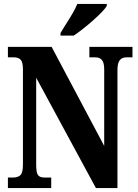

<svg xmlns="http://www.w3.org/2000/svg" viewBox="-20 -951 699 971"><path d="M20 -53H44Q71 -53 83.5 -65.5Q96 -78 96 -118V-600Q96 -637 84.5 -649Q73 -661 51 -661H20V-714H241L507 -213V-600Q507 -634 495.5 -647.5Q484 -661 463 -661H432V-714H650V-661H619Q597 -661 585.5 -646.5Q574 -632 574 -596V0H465L163 -558V-118Q163 -77 172.5 -65Q182 -53 206 -53H239V0H20ZM286 -784Q314 -830 313 -828Q330 -854 346.5 -882.5Q363 -911 371 -931H520V-921Q505 -896 452 -849Q399 -802 353 -771H286Z"/></svg>

Font: Noto Serif CondExtraBold
Style: Regular
Weight: 800
Width: 3
Designer: Monotype Design Team
Foundry: Monotype Imaging Inc.
Version: Version 1.001